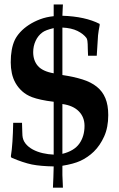

<svg xmlns="http://www.w3.org/2000/svg" viewBox="-20 -743 540 873"><path d="M32.2 -25.9 29.3 -31.7Q34.2 -61.5 36.6 -99.4Q39.1 -137.2 40 -184.6H80.1Q81.1 -157.7 81.3 -143.6Q81.5 -129.4 82 -127Q83.5 -106 96.4 -89.8Q109.4 -73.7 129.6 -63Q149.9 -52.2 174.6 -46.6Q199.2 -41 224.1 -40V-280.3Q191.4 -284.2 167 -289.6Q142.6 -294.9 125.5 -301.3Q99.1 -311.5 80.8 -328.1Q62.5 -344.7 50.8 -365.2Q39.1 -385.7 33.9 -409.9Q28.8 -434.1 28.8 -459.5Q28.8 -522 47.4 -561.5Q56.2 -579.6 72.3 -597.2Q88.4 -614.7 111.1 -629.6Q133.8 -644.5 162.1 -655.3Q190.4 -666 224.1 -669.4V-722.7H266.1Q266.1 -715.3 265.1 -704.6Q264.2 -693.8 263.7 -671.4Q367.7 -668 433.1 -634.3V-627.9Q428.2 -604 425.8 -582.5L419.9 -489.7H380.4Q379.4 -508.3 379.2 -520.8Q378.9 -533.2 378.7 -542Q378.4 -550.8 377.4 -557.1Q376.5 -563.5 373.5 -569.8Q359.4 -588.9 332.3 -602.3Q305.2 -615.7 263.7 -617.7V-401.9Q315.9 -394 355 -381.8Q394 -369.6 420.2 -348.6Q446.3 -327.6 459.2 -296.4Q472.2 -265.1 472.2 -219.7Q472.2 -163.6 453.6 -122.6Q435.1 -81.5 406.7 -53.7Q393.1 -40.5 377.7 -30Q362.3 -19.5 345.7 -11.7Q314.9 2.4 263.7 10.7V53.2Q264.6 78.6 265.4 92.8Q266.1 106.9 266.1 110.4H220.7Q221.7 86.9 222.7 63Q223.6 39.1 224.1 13.7Q165 12.7 125 4.9Q85.4 -3.4 32.2 -25.9ZM224.1 -615.2Q187 -606.4 172.9 -595.7Q153.3 -581.5 142.1 -557.6Q130.9 -533.7 130.9 -505.9Q130.9 -467.8 152.3 -443.1Q173.8 -418.5 224.1 -409.7ZM263.7 -43.5Q316.9 -56.6 340.6 -89.8Q364.3 -123 364.3 -170.9Q364.3 -210.4 338.4 -236.8Q312.5 -263.2 263.7 -270Z"/></svg>

Font: XB Kayhan
Style: Bold
Weight: 700
Designer: Behnam
Foundry: Irmug
Version: Version 7.300 2009